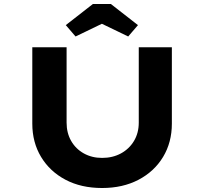

<svg xmlns="http://www.w3.org/2000/svg" viewBox="-20 -937 1024 963"><path d="M492 6Q387 6 308.5 -35.5Q230 -77 186 -150Q142 -223 142 -317V-700H314V-322Q314 -270 337 -230Q360 -190 400.5 -167.5Q441 -145 492 -145Q545 -145 586.5 -167.5Q628 -190 652 -230Q676 -270 676 -322V-700H842V-317Q842 -223 798 -150Q754 -77 675 -35.5Q596 6 492 6ZM359 -754 310 -811 446 -917H536L672 -811L623 -754L476 -825H506Z"/></svg>

Font: Lexend Peta
Style: Bold
Weight: 700
Designer: Bonnie Shaver-Troup, Thomas Jockin
Foundry: Lexend
Version: Version 1.007